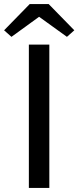

<svg xmlns="http://www.w3.org/2000/svg" viewBox="-52 -918 383 938"><path d="M4 -738 139 -836 275 -738 311 -770 186 -898H93L-32 -770ZM89 -700H189V0H89Z"/></svg>

Font: Voces
Style: Regular
Weight: 400
Designer: Ana Paula Megda, Pablo Ugerman
Foundry: Ana Paula Megda, Pablo Ugerman
Version: Version 1.100